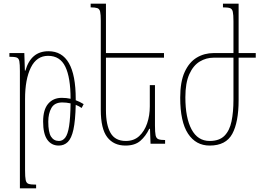

<svg xmlns="http://www.w3.org/2000/svg" viewBox="-20 -780 1414 1042"><path d="M88 242V-395Q88 -431 85 -447.5Q82 -464 70 -468Q58 -472 31 -472V-492H112L115 -397H118Q148 -502 243 -502Q391 -502 391 -243V-236Q413 -228 434 -215L423 -194Q409 -204 391 -211Q389 -125 378.5 -77Q368 -29 348 -9.5Q328 10 299 10Q259 10 236.5 -22Q214 -54 214 -120Q214 -185 241.5 -217Q269 -249 315 -249Q341 -249 363 -244Q363 -359 334.5 -418Q306 -477 241 -477Q179 -477 147.5 -413.5Q116 -350 116 -243V144Q116 181 119.5 197.5Q123 214 135.5 218Q148 222 176 222V242ZM242 -120Q242 -62 257 -38.5Q272 -15 300 -15Q320 -15 334 -33Q348 -51 355 -95.5Q362 -140 363 -219Q341 -224 318 -224Q276 -224 259 -194Q242 -164 242 -120Z M821 -318V-99Q821 -62 824.5 -45.5Q828 -29 840 -24.5Q852 -20 876 -20V0H797L794 -81H790Q771 -41 741.5 -15.5Q712 10 661 10Q597 10 562 -35.5Q527 -81 527 -184V-667Q527 -701 523.5 -716.5Q520 -732 508 -736Q496 -740 472 -740V-760H555V-492H870V-467H555V-182Q555 -102 580 -58.5Q605 -15 663 -15Q707 -15 735.5 -41.5Q764 -68 778.5 -110.5Q793 -153 793 -203V-318Z M1247 -492V-665Q1247 -700 1243.5 -716Q1240 -732 1228 -736Q1216 -740 1190 -740V-760H1275V-492H1368V-467H1275V-237Q1275 -117 1240.5 -53.5Q1206 10 1118 10Q1043 10 1000.5 -54.5Q958 -119 958 -250Q958 -337 982.5 -390Q1007 -443 1048 -467.5Q1089 -492 1140 -492ZM1140 -467Q1099 -467 1064 -446Q1029 -425 1007.5 -377.5Q986 -330 986 -252Q986 -141 1019.5 -78Q1053 -15 1118 -15Q1170 -15 1198 -43Q1226 -71 1236.5 -121.5Q1247 -172 1247 -239V-467Z"/></svg>

Font: Noto Serif Armenian Condensed Thin
Style: Regular
Weight: 100
Width: 3
Designer: Monotype Design Team
Foundry: Monotype Imaging Inc.
Version: Version 2.008; ttfautohint (v1.8.4.7-5d5b)